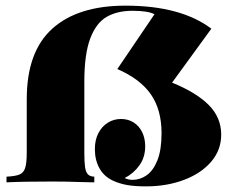

<svg xmlns="http://www.w3.org/2000/svg" viewBox="-20 -642 823 676"><path d="M724.1 -541 585.9 -351.1Q671.9 -315.9 715.3 -272Q758.8 -228 758.8 -168Q758.8 -113.8 723.4 -72.5Q688 -31.2 627.4 -8.5Q566.9 14.2 494.1 14.2Q454.6 14.2 428 9.5Q401.4 4.9 377.9 -5.9Q346.2 -20.5 330.1 -49.6Q314 -78.6 314 -117.2Q314 -149.4 326.4 -173.3Q338.9 -197.3 359.9 -210.2Q380.9 -223.1 405.8 -223.1Q431.2 -223.1 450.4 -210.9Q469.7 -198.7 480.5 -176.8Q491.2 -154.8 491.2 -127Q491.2 -87.9 470.7 -59.6Q450.2 -31.2 418.9 -15.1Q431.6 -8.8 446.8 -8.8Q473.1 -8.8 496.3 -24.9Q519.5 -41 534.2 -77.6Q548.8 -114.3 548.8 -172.9Q548.8 -255.9 511 -310.1Q473.1 -364.3 393.1 -398.9L523.9 -591.8Q501.5 -604 446.8 -604Q392.1 -604 355 -582.3Q317.9 -560.5 297.4 -505.6Q276.9 -450.7 276.9 -354V-106Q276.9 -70.8 279.5 -53.2Q282.2 -35.6 289.6 -28.1Q296.9 -20.5 312 -20V0Q297.9 0 264.6 -1Q217.8 -2.9 165 -2.9Q60.1 -2.9 2.9 0V-20Q34.7 -21.5 49.1 -27.8Q63.5 -34.2 68.8 -51.3Q74.2 -68.4 74.2 -106V-293Q74.2 -460 164.1 -541Q253.9 -622.1 421.9 -622.1Q616.7 -622.1 724.1 -541Z"/></svg>

Font: TypoPRO Playfair Display SC
Style: Regular
Weight: 900
Designer: Claus Eggers Sørensen
Foundry: Claus Eggers Sørensen
Version: Version 1.004;PS 001.004;hotconv 1.0.70;makeotf.lib2.5.58329